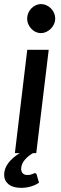

<svg xmlns="http://www.w3.org/2000/svg" viewBox="-44 -756 302 948"><path d="M119 0Q108.5 6 98.2 14Q88 22 79.5 31.8Q71 41.5 65.8 53Q60.5 64.5 60.5 77.5Q60.5 91.5 68.5 99.8Q76.5 108 91 108Q100 108 106 106.5Q112 105 116 103.5Q120 102 122.5 100.5Q125 99 127.5 99Q135 99 137 106L148.5 146Q132.5 157.5 109.2 164.5Q86 171.5 61 171.5Q20 171.5 -1.8 153.8Q-23.5 136 -23.5 107Q-23.5 76.5 -3 49.2Q17.5 22 53.5 0H29.5L90.5 -510H196.5L135 0ZM158.5 -736Q172 -736 184.8 -730.2Q197.5 -724.5 207.2 -714.8Q217 -705 222.8 -692Q228.5 -679 228.5 -664Q228.5 -649.5 222.5 -636.5Q216.5 -623.5 206.5 -613.8Q196.5 -604 184 -598.2Q171.5 -592.5 158 -592.5Q144.5 -592.5 132.2 -598.2Q120 -604 110.8 -613.8Q101.5 -623.5 95.8 -636.5Q90 -649.5 90 -664Q90 -678.5 95.8 -691.8Q101.5 -705 111 -714.8Q120.5 -724.5 133 -730.2Q145.5 -736 158.5 -736Z"/></svg>

Font: Lato SemiBold
Style: Italic
Weight: 600
Italic angle: -7°
Designer: Lukasz Dziedzic with Adam Twardoch and Botio Nikoltchev
Foundry: tyPoland Lukasz Dziedzic
Version: Version 2.015; 2015-08-06; http://www.latofonts.com/